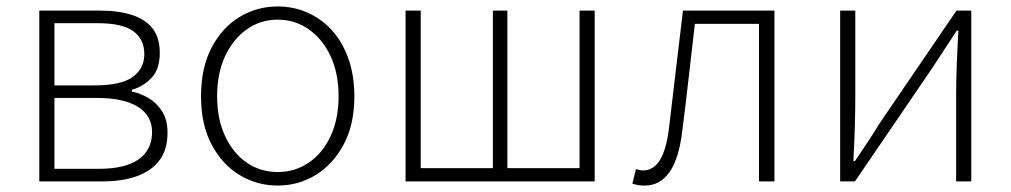

<svg xmlns="http://www.w3.org/2000/svg" viewBox="-20 -563 3137 596"><path d="M102 0V-530H292Q350 -530 391.5 -516Q433 -502 454.5 -473.5Q476 -445 476 -399Q476 -349 451 -322Q426 -295 389 -284V-279Q417 -273 442 -258Q467 -243 483.5 -217Q500 -191 500 -151Q500 -99 475.5 -66Q451 -33 406 -16.5Q361 0 299 0ZM149 -298H274Q357 -298 392.5 -324.5Q428 -351 428 -395Q428 -441 394 -466Q360 -491 283 -491H149ZM149 -39H288Q369 -39 410.5 -68.5Q452 -98 452 -153Q452 -204 408 -231.5Q364 -259 280 -259H149Z M842 13Q778 13 724 -19.5Q670 -52 637 -114Q604 -176 604 -264Q604 -353 637 -415.5Q670 -478 724 -510.5Q778 -543 842 -543Q890 -543 933 -524.5Q976 -506 1009 -470.5Q1042 -435 1061 -382.5Q1080 -330 1080 -264Q1080 -176 1046.5 -114Q1013 -52 959.5 -19.5Q906 13 842 13ZM842 -29Q896 -29 939 -58.5Q982 -88 1006.5 -141Q1031 -194 1031 -264Q1031 -335 1006.5 -388Q982 -441 939 -471.5Q896 -502 842 -502Q788 -502 745.5 -471.5Q703 -441 678.5 -388Q654 -335 654 -264Q654 -194 678.5 -141Q703 -88 745.5 -58.5Q788 -29 842 -29Z M1239 0V-530H1286V-41H1510V-530H1555V-41H1779V-530H1826V0Z M1982 13Q1969 13 1960.5 11.5Q1952 10 1943 7L1954 -38Q1959 -37 1964 -35.5Q1969 -34 1976 -34Q2009 -34 2029 -67Q2049 -100 2057 -168Q2068 -259 2078.5 -349.5Q2089 -440 2100 -530H2384V0H2336V-489H2137Q2127 -406 2118 -324Q2109 -242 2098 -158Q2088 -71 2058.5 -29Q2029 13 1982 13Z M2588 0V-530H2635V-263Q2635 -220 2633.5 -168Q2632 -116 2629 -63H2634Q2651 -88 2672.5 -120.5Q2694 -153 2709 -178L2949 -530H2995V0H2948V-267Q2948 -311 2950 -363Q2952 -415 2955 -468H2950Q2934 -443 2912 -410Q2890 -377 2874 -352L2634 0Z"/></svg>

Font: Noto Sans SC ExtraLight
Style: Regular
Weight: 250
Designer: Ryoko NISHIZUKA 西塚涼子 (kana, bopomofo & ideographs); Paul D. Hunt (Latin, Greek & Cyrillic); Sandoll Communications 산돌커뮤니
Foundry: Adobe
Version: Version 2.004-H2;hotconv 1.0.118;makeotfexe 2.5.65603